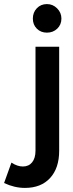

<svg xmlns="http://www.w3.org/2000/svg" viewBox="-105 -739 360 941"><path d="M69 -510H185V0Q185 85 140.5 133.5Q96 182 17 182Q-34 182 -85 158L-49 58Q-20 77 7 77Q36 77 52.5 56.5Q69 36 69 -1ZM56 -648Q56 -678 75.5 -698.5Q95 -719 125 -719Q154 -719 175 -698Q196 -677 196 -648Q196 -618 175.5 -598.5Q155 -579 125 -579Q95 -579 75.5 -598.5Q56 -618 56 -648Z"/></svg>

Font: Akshar Medium
Style: Regular
Weight: 500
Designer: Tall Chai
Foundry: Tall Chai
Version: Version 1.000